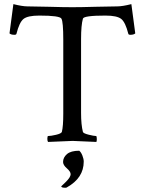

<svg xmlns="http://www.w3.org/2000/svg" viewBox="-20 -675 693 917"><path d="M281.2 98.6Q281.2 77.1 299.8 61Q318.4 44.9 358.4 44.9Q367.2 51.8 373.5 67.9Q379.9 84 379.9 96.7Q379.9 174.8 299.8 219.7Q297.9 221.7 292 221.7Q272.5 221.7 272.5 214.8L294.9 193.4Q317.4 170.9 317.4 157.2Q317.4 144.5 299.3 128.9Q281.2 113.3 281.2 98.6ZM282.2 -131.8V-485.4Q282.2 -570.3 273.4 -585.9Q265.6 -600.6 168 -600.6Q112.3 -600.6 92.3 -584.5Q72.3 -568.4 58.6 -513.7Q57.6 -508.8 48.8 -508.8Q32.2 -508.8 25.4 -515.6L43.9 -655.3Q86.9 -644.5 111.3 -644.5Q148.4 -644.5 215.3 -642.6Q282.2 -640.6 325.2 -640.6Q368.2 -640.6 435.5 -642.6Q502.9 -644.5 540 -644.5Q564.5 -644.5 607.4 -655.3L626 -515.6Q619.1 -508.8 602.5 -508.8Q593.8 -508.8 592.8 -513.7Q579.1 -568.4 559.1 -584.5Q539.1 -600.6 483.4 -600.6Q379.9 -600.6 376 -585.9Q367.2 -554.7 367.2 -488.3V-135.7Q367.2 -79.1 376 -44.9Q377.9 -38.1 403.3 -31.7Q428.7 -25.4 438.5 -25.4Q442.4 -25.4 442.4 -10.7Q442.4 -2.9 440.4 2.9Q342.8 -2 327.1 -2Q322.3 -2 210 2.9Q206.1 -1 206.1 -11.7Q206.1 -25.4 210 -25.4Q222.7 -25.4 247.6 -31.2Q272.5 -37.1 275.4 -44.9Q282.2 -71.3 282.2 -131.8Z"/></svg>

Font: Crimson Text
Style: Roman
Weight: 400
Version: Version 0.13